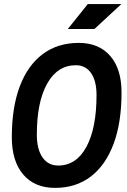

<svg xmlns="http://www.w3.org/2000/svg" viewBox="-20 -914 626 944"><path d="M250.5 9.8Q150.4 9.8 94.2 -55.9Q38.1 -121.6 38.1 -239.3Q38.1 -385.3 77.1 -489Q116.2 -592.8 189.9 -647.9Q263.7 -703.1 367.2 -703.1Q466.3 -703.1 522 -638.9Q577.6 -574.7 577.6 -459.5Q577.6 -312 538.6 -207Q499.5 -102.1 426.5 -46.1Q353.5 9.8 250.5 9.8ZM266.1 -100.1Q355 -100.1 404.8 -191.9Q454.6 -283.7 454.6 -447.3Q454.6 -516.1 427.7 -554.7Q400.9 -593.3 353 -593.3Q262.7 -593.3 211.9 -502.9Q161.1 -412.6 161.1 -251.5Q161.1 -180.2 189 -140.1Q216.8 -100.1 266.1 -100.1ZM313.5 -771.5 411.6 -894H576.7L444.3 -771.5Z"/></svg>

Font: Cascadia Code NF SemiBold
Style: Italic
Weight: 600
Italic angle: -10°
Monospace: yes
Designer: Aaron Bell
Foundry: Saja Typeworks
Version: Version 2404.023; ttfautohint (v1.8.4)